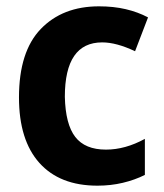

<svg xmlns="http://www.w3.org/2000/svg" viewBox="-20 -577 520 607"><path d="M288 10Q169 10 104.5 -62Q40 -134 40 -269Q40 -414 109 -485.5Q178 -557 293 -557Q339 -557 377.5 -548Q416 -539 448 -522L407 -415Q348 -443 303 -443Q185 -443 185 -271Q187 -184 218 -144Q249 -104 315 -104Q376 -104 438 -138V-24Q406 -8 368 1Q330 10 288 10Z"/></svg>

Font: Noto Sans SemiCondensed
Style: Bold
Weight: 700
Width: 4
Designer: Monotype Design Team
Foundry: Monotype Imaging Inc.
Version: Version 2.013; ttfautohint (v1.8.4.7-5d5b)